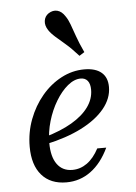

<svg xmlns="http://www.w3.org/2000/svg" viewBox="-50 -705 535 756"><g transform="rotate(-5 217.0 -327.5)"><path d="M182.3 11.3Q119.4 11.3 84.7 -28.6Q50 -68.5 50 -141.1Q50 -197.6 69.4 -248.8Q88.7 -300 122.2 -339.9Q155.6 -379.8 199.2 -402.8Q242.7 -425.8 290.3 -425.8Q334.7 -425.8 358.1 -406Q381.5 -386.3 381.5 -348.4Q381.5 -303.2 348.8 -263.3Q316.1 -223.4 256.5 -193.1Q196.8 -162.9 114.5 -145.2V-174.2Q176.6 -191.9 220.6 -217.7Q264.5 -243.5 287.5 -275.4Q310.5 -307.3 310.5 -343.5Q310.5 -366.9 300.8 -379Q291.1 -391.1 273.4 -391.1Q247.6 -391.1 221.8 -369.8Q196 -348.4 174.6 -312.9Q153.2 -277.4 140.7 -234.7Q128.2 -191.9 128.2 -149.2Q128.2 -94.4 149.6 -64.9Q171 -35.5 209.7 -35.5Q241.1 -35.5 267.7 -54.4Q294.4 -73.4 314.5 -111.3H350Q321.8 -51.6 279 -20.2Q236.3 11.3 182.3 11.3ZM276.6 -480.6Q248.4 -512.1 226.2 -531Q204 -550 187.9 -564.1Q171.8 -578.2 162.1 -592.7Q150 -611.3 152.4 -629.4Q154.8 -647.6 170.2 -658.1Q187.9 -669.4 205.2 -664.9Q222.6 -660.5 235.5 -640.3Q245.2 -626.6 252.4 -606.9Q259.7 -587.1 269.4 -559.3Q279 -531.5 296.8 -493.5Z"/></g></svg>

Font: Playfair 9pt
Style: Italic
Weight: 400
Italic angle: -15.6°
Designer: Claus Eggers Sørensen
Foundry: Claus Eggers Sørensen
Version: Version 2.001;gftools[0.9.30]